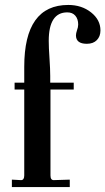

<svg xmlns="http://www.w3.org/2000/svg" viewBox="-20 -756 426 776"><path d="M28 0V-30L65 -28Q78 -28 78 -47V-394H39V-422H78V-486Q78 -736 256 -736Q310 -736 348 -706Q386 -676 386 -633Q386 -609 371.5 -594Q357 -579 331 -579Q287 -579 287 -613Q287 -621 291 -633Q296 -646 296 -657Q296 -679 284.5 -692.5Q273 -706 252 -706Q177 -706 177 -591Q177 -564 180 -521Q183 -476 183 -449V-422H278V-394H184V-47Q184 -28 197 -28L262 -30V0Z"/></svg>

Font: UnnaMedium
Style: Regular
Weight: 500
Designer: Jorge de Buen Unna
Foundry: Omnibus-Type
Version: Version 2.008;hotconv 1.0.109;makeotfexe 2.5.65596